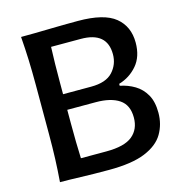

<svg xmlns="http://www.w3.org/2000/svg" viewBox="-113 -873 928 979"><g transform="rotate(-15 351.0 -383.5)"><path d="M342.3 4.4Q259.8 4.4 194.6 2.2Q129.4 0 84.5 0Q89.4 -63 91.6 -121.8Q93.8 -180.7 93.8 -252.4V-510.7Q93.8 -583.5 91.6 -643.1Q89.4 -702.6 84.5 -766.6Q154.3 -766.6 230.5 -768.6Q306.6 -770.5 385.3 -770.5Q522.9 -770.5 582.3 -721.9Q641.6 -673.3 641.6 -587.9Q641.6 -514.2 602.8 -468.8Q564 -423.3 505.9 -406.2V-396Q547.9 -387.7 583 -366.7Q618.2 -345.7 639.6 -308.3Q661.1 -271 661.1 -212.4Q661.1 -151.4 632.1 -102.1Q603 -52.7 533.7 -24.2Q464.4 4.4 342.3 4.4ZM215.8 -429.2H363.8Q442.9 -429.2 478.5 -468Q514.2 -506.8 514.2 -560.5Q514.2 -678.2 376 -678.2H219.2Q217.3 -633.3 216.6 -588.4Q215.8 -543.5 215.8 -488.8ZM219.2 -90.3H353.5Q449.7 -90.3 491.7 -125Q533.7 -159.7 533.7 -221.2Q533.7 -287.6 489.7 -317.1Q445.8 -346.7 366.2 -346.7H215.8V-274.4Q215.8 -221.2 216.6 -177.5Q217.3 -133.8 219.2 -90.3Z"/></g></svg>

Font: Pinar DS4-Medium
Style: Regular
Weight: 500
Designer: Amin Abedi
Version: Version 2.000